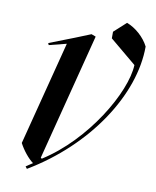

<svg xmlns="http://www.w3.org/2000/svg" viewBox="-70 -603 556 686"><g transform="rotate(10 208.0 -260.0)"><path d="M74 28C282 -96 416 -300 416 -476C400 -508 368 -536 336 -548L292 -508V-484L388 -404C384 -304 272 -113 120 -17L116 -20L234 -480L218 -486L161 -463L71 -428L74 -421L137 -437L40 -60C53 -35 74 -9 92 4L68 20Z"/></g></svg>

Font: Mazius Display Extra italic
Style: Regular
Weight: 400
Italic angle: -17°
Designer: Alberto Casagrande & Collletttivo
Foundry: Collletttivo
Version: Version 2.000;Glyphs 3.2 (3217)